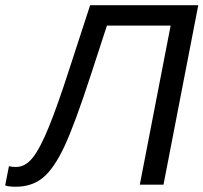

<svg xmlns="http://www.w3.org/2000/svg" viewBox="-73 -708 780 736"><path d="M581.1 -609.9H336.9L278.3 -430.2Q212.9 -229 173.1 -145Q133.3 -61 91.3 -26.6Q49.3 7.8 -12.2 7.8Q-40.5 7.8 -53.2 2.9L-38.6 -71.3Q-29.3 -67.9 -11.7 -67.9Q23.9 -67.9 52.2 -103.3Q80.6 -138.7 114.3 -221.4Q147.9 -304.2 191.4 -439L272.5 -688H687L553.7 0H462.9Z"/></svg>

Font: Liberation Sans
Style: Italic
Weight: 400
Italic angle: -12°
Designer: Steve Matteson
Foundry: Ascender Corporation
Version: Version 2.1.5